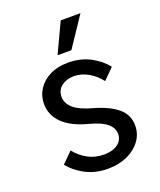

<svg xmlns="http://www.w3.org/2000/svg" viewBox="-138 -808 762 914"><g transform="rotate(-20 243.5 -350.5)"><path d="M112 -123Q138 -90 174.5 -70Q211 -50 256 -50Q300 -50 326 -69Q352 -88 352 -120Q352 -150 325 -173Q298 -196 237 -212Q153 -234 111 -275.5Q69 -317 69 -374Q69 -415 90.5 -448Q112 -481 151 -500.5Q190 -520 243 -520Q306 -520 355 -494Q404 -468 433 -430L380 -377Q355 -410 319.5 -430Q284 -450 247 -450Q210 -450 184.5 -430.5Q159 -411 159 -377Q159 -345 187.5 -319Q216 -293 287 -274Q360 -253 401 -218.5Q442 -184 442 -130Q442 -87 417 -53Q392 -19 349 0.5Q306 20 251 20Q187 20 137.5 -6.5Q88 -33 59 -70ZM280 -721H380L279 -570H209Z"/></g></svg>

Font: Moderustic
Style: Regular
Weight: 400
Designer: Tural Alisoy
Foundry: TAFT Foundry
Version: Version 2.120